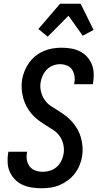

<svg xmlns="http://www.w3.org/2000/svg" viewBox="-20 -998 540 1026"><path d="M201 8Q175 8 149.5 4Q124 0 101.5 -10Q79 -20 61.5 -37.5Q44 -55 33.5 -77Q23 -99 21 -125Q19 -151 23 -177L25 -187H125L124 -181Q120 -161 124 -141.5Q128 -122 139.5 -107.5Q151 -93 169.5 -86.5Q188 -80 209 -80Q228 -80 247.5 -86Q267 -92 283 -106Q299 -120 308 -139Q317 -158 320 -177Q324 -203 318 -227.5Q312 -252 298.5 -271Q285 -290 264.5 -303.5Q244 -317 223.5 -329.5Q203 -342 184 -356.5Q165 -371 149.5 -389Q134 -407 122.5 -428Q111 -449 104.5 -472.5Q98 -496 96 -521.5Q94 -547 98 -572Q102 -596 111.5 -619Q121 -642 135.5 -662.5Q150 -683 170 -699Q190 -715 213 -725Q236 -735 260.5 -739Q285 -743 308 -743Q334 -743 358.5 -739Q383 -735 405 -724.5Q427 -714 443.5 -696.5Q460 -679 469.5 -656.5Q479 -634 480.5 -609Q482 -584 478 -558L476 -548H376L377 -554Q381 -573 378 -592Q375 -611 365 -626Q355 -641 337.5 -648Q320 -655 300 -655Q282 -655 263.5 -648Q245 -641 231 -627Q217 -613 208.5 -595Q200 -577 197 -558Q193 -533 199 -508.5Q205 -484 218.5 -464.5Q232 -445 252 -431.5Q272 -418 292.5 -405.5Q313 -393 332 -378.5Q351 -364 366.5 -346Q382 -328 394 -307Q406 -286 412.5 -262.5Q419 -239 421 -214Q423 -189 419 -163Q415 -139 405.5 -115.5Q396 -92 380 -71Q364 -50 343 -34.5Q322 -19 298.5 -9Q275 1 250 4.5Q225 8 201 8ZM235 -802 185 -843 301 -978H411L480 -838L422 -807L346 -914Z"/></svg>

Font: Iosevka Term Curly Semibold
Style: Italic
Weight: 600
Italic angle: -9°
Designer: Belleve Invis
Foundry: Belleve Invis
Version: Version 32.3.0